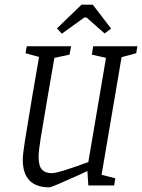

<svg xmlns="http://www.w3.org/2000/svg" viewBox="-20 -798 611 826"><path d="M503 -552 417 -46 476 -31 471 0H360L356 -62L321 -46Q202 8 193 8Q78 8 78 -111Q78 -134 87.5 -194Q97 -254 120 -391L148 -553L90 -569L95 -599H286L279 -563L214 -549L183 -370Q164 -260 155 -203.5Q146 -147 146 -124Q146 -84 160.5 -68.5Q175 -53 203 -53Q219 -53 267.5 -68.5Q316 -84 360 -101L436 -549L375 -563L381 -599H571L566 -569ZM225 -676 331 -778H379L458 -675L430 -654L352 -723H343L246 -653Z"/></svg>

Font: Grenze Light
Style: Italic
Weight: 300
Italic angle: -10°
Designer: Renata Polastri
Foundry: Omnibus-Type
Version: Version 1.002; ttfautohint (v1.8)